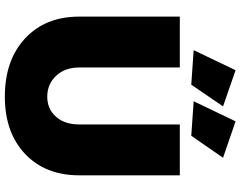

<svg xmlns="http://www.w3.org/2000/svg" viewBox="-119 -850 983 785"><g transform="rotate(90 372.5 -457.5)"><path d="M267.1 -929.2 415 -877.9 326.2 -748 185.1 -757.8ZM476.1 -929.2 625 -877.9 535.2 -748 394 -757.8ZM255.9 -290Q255.9 -231.4 290 -195.3Q324.2 -159.2 375 -159.2Q425.3 -159.2 457 -194.6Q488.8 -230 488.8 -290V-701.2H696.8V-290Q696.8 -151.4 609.4 -68.6Q522 14.2 375 14.2Q226.1 14.2 137 -68.6Q47.9 -151.4 47.9 -290V-701.2H255.9Z"/></g></svg>

Font: Montserrat-Arabic ExtraBold
Style: Regular
Weight: 800
Designer: Mohamed Gaber
Foundry: Kief Type Foundry
Version: Version 5.008;PS 005.008;hotconv 1.0.88;makeotf.lib2.5.64775